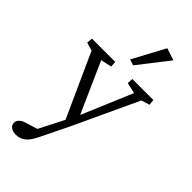

<svg xmlns="http://www.w3.org/2000/svg" viewBox="-276 -723 1008 1008"><g transform="rotate(45 228.0 -219.0)"><path d="M212.9 3.9 43 -371.1 -2.9 -384.8 0 -417H172.9L174.8 -384.8L114.3 -371.1L253.9 -57.6ZM456.1 -417 459 -384.8 413.1 -371.1 249 -18.6 169.9 143.6Q149.4 186.5 127 204.6Q104.5 222.7 73.2 222.7Q50.8 222.7 36.6 212.4Q22.5 202.1 22.5 184.6Q22.5 171.9 32.7 160.2Q43 148.4 64.5 141.6L148.4 116.2L109.4 166L214.8 -40L225.6 -56.6L358.4 -371.1L297.9 -384.8L299.8 -417ZM252 -470.7 218.8 -481.4 315.4 -661.1 382.8 -638.7Z"/></g></svg>

Font: Crimson Pro Light
Style: Regular
Weight: 300
Designer: Jacques Le Bailly
Foundry: Baron von Fonthausen
Version: Version 1.003